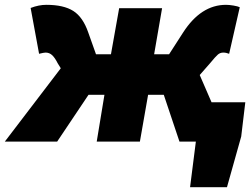

<svg xmlns="http://www.w3.org/2000/svg" viewBox="-90 -587 1037 796"><path d="M722 0H654L589 -194H524L490 0H311L343 -194H277L147 0H-70L162 -304L149 -325Q138 -347 126.5 -358Q115 -369 99 -369Q92 -369 72 -364L37 -554Q71 -567 102 -567Q174 -567 214 -541.5Q254 -516 276 -452L308 -362H370L404 -553H582L549 -362H611L669 -452Q743 -567 847 -567Q860 -567 878 -564Q896 -561 904 -557L860 -364Q854 -366 848.5 -367.5Q843 -369 836 -369Q823 -369 813.5 -361Q804 -353 781 -325L738 -276L787 -163H927L910 -21L851 189H698Z"/></svg>

Font: Nebula Sans Black
Style: Regular
Weight: 900
Italic angle: -9°
Designer: Paul D. Hunt for Adobe (as Source Sans)
Foundry: Nebula Entertainment & Broadcasting LLC
Version: Version 1.010